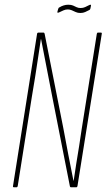

<svg xmlns="http://www.w3.org/2000/svg" viewBox="-20 -793 451 813"><path d="M39 0Q34 0 35 -5L137 -650Q138 -655 143 -655H164Q168 -655 169 -650L248 -251Q258 -196 269 -139.5Q280 -83 291 -28H292Q297 -64 303 -100.5Q309 -137 315 -174Q321 -211 326 -247L390 -650Q391 -655 395 -655H407Q412 -655 411 -650L308 -5Q307 0 303 0H280Q277 0 276 -4L201 -385Q189 -445 177.5 -506Q166 -567 154 -627H153Q147 -588 141 -547Q135 -506 128.5 -465.5Q122 -425 115 -384L55 -5Q54 0 50 0ZM320 -738Q309 -738 300.5 -742Q292 -746 284 -749.5Q276 -753 267 -753Q257 -753 248.5 -749Q240 -745 229 -740Q226 -739 224 -739.5Q222 -740 223 -743L226 -754Q227 -757 228 -759Q229 -761 232 -762Q240 -767 249.5 -770Q259 -773 269 -773Q282 -773 289.5 -769.5Q297 -766 304.5 -762.5Q312 -759 321 -759Q332 -759 340.5 -763Q349 -767 359 -772Q363 -774 364.5 -772.5Q366 -771 365 -768L363 -758Q362 -752 357 -750Q349 -746 340.5 -742Q332 -738 320 -738Z"/></svg>

Font: Sofia Sans Extra Condensed Thin
Style: Italic
Weight: 250
Italic angle: -9°
Version: Version 4.100